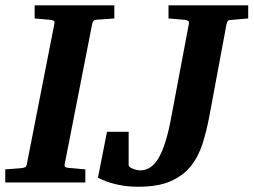

<svg xmlns="http://www.w3.org/2000/svg" viewBox="-35 -691 960 727"><path d="M329.1 -616.2Q321.3 -615.2 318.4 -611.1Q315.4 -606.9 314 -600.1L210 -69.8Q208.5 -61.5 211.9 -58.8Q215.3 -56.2 225.1 -55.2Q234.4 -54.7 244.6 -53.7Q253.4 -52.7 264.6 -51.8Q275.9 -50.8 288.1 -49.8V0H-15.1V-49.8Q-3.9 -50.8 6.6 -51.3Q17.1 -51.8 25.4 -52.7Q35.2 -53.7 43.9 -54.2Q55.2 -55.2 60.3 -57.9Q65.4 -60.5 66.9 -70.8L170.9 -601.1Q173.3 -609.9 168 -612.5Q162.6 -615.2 152.8 -616.2Q144 -616.7 134.8 -617.7Q126.5 -618.7 116.2 -619.4Q106 -620.1 96.2 -621.1V-670.9H397.9V-621.1ZM836.9 -615.2Q830.1 -615.2 827.4 -611.1Q824.7 -606.9 822.8 -600.1L758.8 -256.8Q748 -197.8 732.2 -147.7Q716.3 -97.7 687 -61.3Q657.7 -24.9 610.1 -4.4Q562.5 16.1 488.8 16.1Q455.6 16.1 429.4 11.7Q403.3 7.3 384.3 1.5Q365.2 -4.4 353.3 -10Q341.3 -15.6 335.9 -18.1L370.1 -191.9H452.1V-65.9Q452.1 -62 456.8 -58.3Q461.4 -54.7 468.3 -52Q475.1 -49.3 482.7 -47.6Q490.2 -45.9 496.1 -45.9Q539.6 -45.9 567.4 -95.9Q595.2 -146 613.8 -249L680.2 -601.1Q681.6 -609.9 676.8 -612.5Q671.9 -615.2 662.1 -616.2Q652.8 -616.7 643.1 -617.7Q634.8 -618.7 624 -619.4Q613.3 -620.1 603 -621.1V-670.9H904.8V-621.1Z"/></svg>

Font: Charis SIL
Style: Bold Italic
Weight: 700
Italic angle: -11°
Foundry: SIL International
Version: Version 4.112